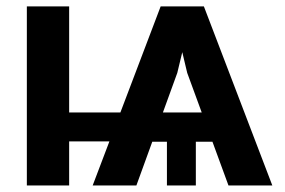

<svg xmlns="http://www.w3.org/2000/svg" viewBox="-20 -565 868 585"><path d="M676.1 0 550.4 -343 502.1 -545.5H601.2L809.7 0ZM61.8 0V-545.5H190.7V0ZM107.6 -134.2V-222.3H408V-134.2ZM488.6 0V-183.9H576.7V0ZM262.4 0 469.5 -545.5H568.9L520.2 -343L395.6 0ZM365.4 -133.2V-222.3H710.2V-133.2Z"/></svg>

Font: InterMG SemiBold
Style: Regular
Weight: 600
Designer: Rasmus Andersson
Foundry: rsms
Version: Version 3.019;December 26, 2023;FontCreator 15.0.0.2955 64-b